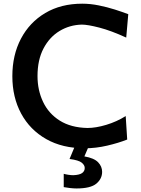

<svg xmlns="http://www.w3.org/2000/svg" viewBox="-20 -807 779 1062"><path d="M449.2 13.2Q325.2 13.2 235.4 -37.8Q145.5 -88.9 96.9 -179Q48.3 -269 48.3 -385.7Q48.3 -502.4 95.9 -593Q143.6 -683.6 230.5 -735.1Q317.4 -786.6 435.1 -786.6Q480 -786.6 526.6 -777.1Q573.2 -767.6 615.5 -754.2Q657.7 -740.7 689.5 -728.5L678.2 -599.1Q593.8 -637.7 529.5 -654.3Q465.3 -670.9 433.1 -670.9Q365.2 -669.4 309.3 -635.5Q253.4 -601.6 220.5 -538.6Q187.5 -475.6 187.5 -386.2Q187.5 -308.1 218.3 -243.4Q249 -178.7 310.5 -139.9Q372.1 -101.1 463.4 -99.1Q510.3 -99.1 567.9 -116.5Q625.5 -133.8 675.3 -165L683.6 -35.2Q635.7 -16.1 573 -1.5Q510.3 13.2 449.2 13.2ZM402.8 235.4Q386.2 235.4 365.7 232.9Q345.2 230.5 332.5 228V154.3Q341.8 157.2 357.4 159.7Q373 162.1 385.3 162.1Q419.9 160.6 434.3 150.1Q448.7 139.6 448.7 122.1Q448.7 106.4 432.1 92.8Q415.5 79.1 364.7 72.3L404.8 -23.9H471.7V0L446.8 58.1Q500.5 67.4 522.7 90.6Q544.9 113.8 544.9 143.6Q544.9 181.6 513.2 208.5Q481.4 235.4 402.8 235.4Z"/></svg>

Font: Pinar DS1 SemiBold
Style: Regular
Weight: 600
Designer: Amin Abedi
Version: Version 3.000